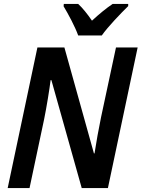

<svg xmlns="http://www.w3.org/2000/svg" viewBox="-20 -955 719 975"><path d="M377 -775H497C526 -817 595 -889 631 -924V-935H552C519 -913 484 -884 447 -850C424 -884 398 -916 377 -935H304L303 -923C326 -885 361 -820 377 -775ZM19 0H130L204 -349C216 -407 232 -506 237 -548H241L395 0H528L679 -714H569L493 -359C482 -307 468 -228 460 -176H457L307 -714H170Z"/></svg>

Font: Noto Sans SemiCondensed SemiBold
Style: Italic
Weight: 600
Width: 4
Italic angle: -12°
Designer: Monotype Design Team
Foundry: Monotype Imaging Inc.
Version: Version 2.013